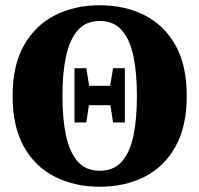

<svg xmlns="http://www.w3.org/2000/svg" viewBox="-20 -692 760 732"><path d="M264 -225V-432H309L320 -365H400L411 -432H456V-225H411L401 -291H319L309 -225ZM360 -41Q414 -41 445 -76.5Q476 -112 489 -176Q502 -240 502 -326Q502 -412 489 -476Q476 -540 445 -576Q414 -612 360 -612Q307 -612 276 -576Q245 -540 231.5 -476Q218 -412 218 -326Q218 -240 231.5 -176Q245 -112 276 -76.5Q307 -41 360 -41ZM360 20Q266 20 190.5 -17.5Q115 -55 71.5 -132Q28 -209 28 -326Q28 -444 72 -520.5Q116 -597 191 -634.5Q266 -672 360 -672Q455 -672 530 -634.5Q605 -597 648.5 -520.5Q692 -444 692 -326Q692 -209 648.5 -132Q605 -55 530 -17.5Q455 20 360 20Z"/></svg>

Font: Source Serif 4 Black
Style: Regular
Weight: 900
Designer: Frank Grießhammer
Foundry: Adobe
Version: Version 4.005;hotconv 1.1.0;makeotfexe 2.6.0